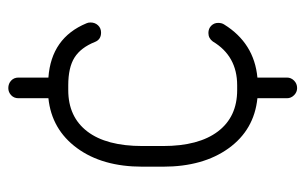

<svg xmlns="http://www.w3.org/2000/svg" viewBox="-160 -492 753 474"><g transform="rotate(-90 217.0 -254.5)"><path d="M397 -418Q399 -414 399 -408Q399 -397 392 -389.5Q385 -382 374 -382Q357 -382 351 -397Q337 -432 312.5 -447.5Q288 -463 244 -463H232Q166 -463 130 -416Q94 -369 94 -280V-229Q94 -141 130 -93.5Q166 -46 232 -46H244Q316 -46 352 -106Q360 -117 373 -117Q384 -117 391 -110Q398 -103 398 -93Q398 -84 394 -78Q348 -4 263 4V77Q263 87 255.5 94.5Q248 102 237 102Q227 102 219.5 94.5Q212 87 212 77V4Q134 -4 88.5 -67Q43 -130 43 -229V-280Q43 -379 89 -441.5Q135 -504 212 -512V-586Q212 -597 219.5 -604Q227 -611 237 -611Q248 -611 255.5 -604Q263 -597 263 -586V-512Q361 -505 397 -418Z"/></g></svg>

Font: Libertine Sup
Style: Regular
Weight: 400
Designer: Bastien Sozeau
Foundry: NBR — Bastien Sozeau
Version: Version 2.003; ttfautohint (v1.8.4.7-5d5b);gftools[0.9.33]